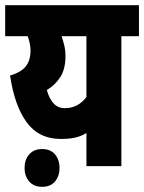

<svg xmlns="http://www.w3.org/2000/svg" viewBox="-20 -642 557 742"><path d="M517 -622V-502H449V0H314V-128Q293 -115 269.5 -110Q246 -105 215 -105Q130 -105 83 -169.5Q36 -234 19 -350Q62 -363 80 -386Q98 -409 98 -447Q98 -460 95 -474.5Q92 -489 87 -502H0V-622ZM161 -294Q170 -261 187 -242.5Q204 -224 230 -224Q258 -224 278.5 -235.5Q299 -247 314 -267V-502H218Q224 -485 228.5 -466Q233 -447 233 -425Q233 -375 213 -344Q193 -313 161 -294ZM75 7Q75 -25 93 -45.5Q111 -66 143 -66Q175 -66 192.5 -45.5Q210 -25 210 7Q210 39 192.5 59.5Q175 80 143 80Q111 80 93 59.5Q75 39 75 7Z"/></svg>

Font: Noto Sans ExtraCondensed ExtraBold
Style: Italic
Weight: 800
Width: 2
Italic angle: -12°
Designer: Monotype Design Team
Foundry: Monotype Imaging Inc.
Version: Version 2.013; ttfautohint (v1.8.4.7-5d5b)